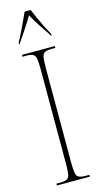

<svg xmlns="http://www.w3.org/2000/svg" viewBox="-141 -972 534 1014"><g transform="rotate(-15 126.5 -465.5)"><path d="M36 0V-10H56Q81 -10 93 -16Q105 -22 108.5 -40.5Q112 -59 112 -98V-616Q112 -655 108.5 -673.5Q105 -692 93 -698Q81 -704 56 -704H36V-714H216V-704H196Q171 -704 159 -698Q147 -692 143.5 -673.5Q140 -655 140 -616V-98Q140 -59 143.5 -40.5Q147 -22 159 -16Q171 -10 196 -10H216V0ZM36 -781Q47 -800 60 -826.5Q73 -853 86 -881Q99 -909 109 -931H142Q151 -909 163.5 -881Q176 -853 189.5 -826.5Q203 -800 214 -781V-771H212Q186 -809 165.5 -840.5Q145 -872 126 -906Q106 -872 85 -840.5Q64 -809 38 -771H36Z"/></g></svg>

Font: Noto Serif Display ExtraCondensed Thin
Style: Regular
Weight: 100
Width: 2
Designer: Monotype Design Team
Foundry: Monotype Imaging Inc.
Version: Version 2.009